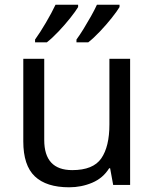

<svg xmlns="http://www.w3.org/2000/svg" viewBox="-20 -786 658 816"><path d="M533 -536V0H461L448 -71H444Q418 -29 372 -9.5Q326 10 274 10Q177 10 128 -36.5Q79 -83 79 -185V-536H168V-191Q168 -63 287 -63Q376 -63 410.5 -113Q445 -163 445 -257V-536ZM488 -756Q478 -739 455 -710Q432 -681 405 -652.5Q378 -624 355 -606H305V-618Q319 -637 335 -663Q351 -689 366.5 -716.5Q382 -744 392 -766H488ZM312 -756Q302 -739 279 -710Q256 -681 229 -652.5Q202 -624 179 -606H129V-618Q150 -647 175 -689.5Q200 -732 216 -766H312Z"/></svg>

Font: Noto Sans Elymaic
Style: Regular
Weight: 400
Designer: Morgane Pierson
Foundry: Google LLC
Version: Version 1.002; ttfautohint (v1.8.4.7-5d5b)